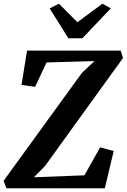

<svg xmlns="http://www.w3.org/2000/svg" viewBox="-34 -1016 684 1036"><path d="M0.5 0 -14.5 -40.5 407.5 -622 475.5 -686.5 217 -679 155.5 -547.5 82 -557.5 112 -743H617L630 -703.5L209 -120.5L149 -59.5L421.5 -70L506.5 -221L579.5 -201L531.5 0ZM335 -809.5 234 -970.5 284 -996Q309 -971 334 -946Q359 -921 383.5 -896Q417.5 -921 451 -946Q484.5 -971 518.5 -996L564 -971L410.5 -809.5Z"/></svg>

Font: Merriweather 20pt
Style: Bold Italic
Weight: 700
Italic angle: -7.8°
Version: Version 2.101